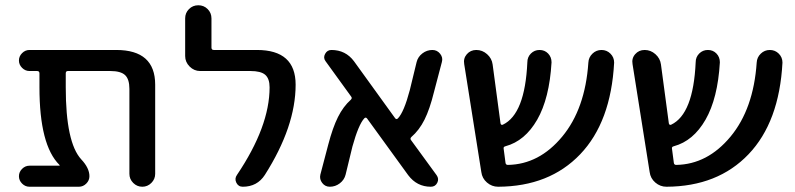

<svg xmlns="http://www.w3.org/2000/svg" viewBox="-20 -710 3024 730"><path d="M206 -80Q207 -80 207 -81Q207 -82 206 -83Q130 -158 130 -378V-431Q130 -440 121 -440H92Q76 -440 64 -452Q52 -464 52 -480Q52 -496 64 -508Q76 -520 92 -520H422Q570 -520 570 -388V-49Q570 -29 555.5 -14.5Q541 0 521 0Q501 0 486.5 -14.5Q472 -29 472 -49V-372Q472 -409 455.5 -424.5Q439 -440 399 -440H238Q230 -440 230 -431V-378Q230 -168 289 -104Q320 -71 320 -40Q320 -24 308 -12Q296 0 280 0H92Q76 0 64 -12Q52 -24 52 -40Q52 -56 64 -68Q76 -80 92 -80Z M741 -440Q718 -440 701 -457Q684 -474 684 -497V-640Q684 -661 698.5 -675.5Q713 -690 734 -690Q755 -690 769.5 -675.5Q784 -661 784 -640V-529Q784 -520 793 -520H957Q1104 -520 1104 -388Q1104 -229 987 -45Q958 0 903 0Q886 0 878.5 -15.5Q871 -31 881 -45Q1005 -229 1005 -378Q1005 -411 988.5 -425.5Q972 -440 932 -440Z M1234 0Q1216 0 1205 -14.5Q1194 -29 1198 -46L1228 -160Q1245 -225 1265 -265Q1285 -305 1314 -331Q1320 -337 1315 -343L1218 -477Q1208 -490 1216 -505Q1224 -520 1240 -520Q1294 -520 1326 -477L1482 -261Q1487 -254 1493 -260Q1516 -284 1538 -367L1564 -474Q1569 -494 1586 -507Q1603 -520 1624 -520Q1642 -520 1653.5 -505.5Q1665 -491 1660 -474L1630 -360Q1614 -295 1594 -255Q1574 -215 1544 -189Q1538 -183 1543 -177L1640 -44Q1650 -30 1642.5 -15Q1635 0 1618 0Q1565 0 1532 -44L1376 -259Q1371 -266 1365 -260Q1343 -236 1320 -153L1294 -46Q1289 -26 1272 -13Q1255 0 1234 0Z M1810 -56 1745 -466Q1741 -488 1755 -504Q1769 -520 1791 -520Q1814 -520 1832 -504Q1850 -488 1853 -465L1883 -241Q1885 -233 1892 -236Q1976 -276 1985 -473Q1985 -493 1998.5 -506.5Q2012 -520 2031.5 -520Q2051 -520 2064 -506.5Q2077 -493 2077 -473Q2069 -336 2022.5 -255Q1976 -174 1902 -154Q1893 -152 1895 -144L1902 -91Q1903 -83 1911 -83Q2030 -85 2117.5 -190.5Q2205 -296 2217 -472Q2218 -492 2232.5 -506Q2247 -520 2267 -520Q2287 -520 2301 -506Q2315 -492 2315 -472Q2303 -246 2186 -123.5Q2069 -1 1874 0Q1850 0 1831.5 -16Q1813 -32 1810 -56Z M2450 -56 2385 -466Q2381 -488 2395 -504Q2409 -520 2431 -520Q2454 -520 2472 -504Q2490 -488 2493 -465L2523 -241Q2525 -233 2532 -236Q2616 -276 2625 -473Q2625 -493 2638.5 -506.5Q2652 -520 2671.5 -520Q2691 -520 2704 -506.5Q2717 -493 2717 -473Q2709 -336 2662.5 -255Q2616 -174 2542 -154Q2533 -152 2535 -144L2542 -91Q2543 -83 2551 -83Q2670 -85 2757.5 -190.5Q2845 -296 2857 -472Q2858 -492 2872.5 -506Q2887 -520 2907 -520Q2927 -520 2941 -506Q2955 -492 2955 -472Q2943 -246 2826 -123.5Q2709 -1 2514 0Q2490 0 2471.5 -16Q2453 -32 2450 -56Z"/></svg>

Font: Rounded Mplus 1c Medium
Style: Regular
Weight: 500
Version: Version 1.059.20150529